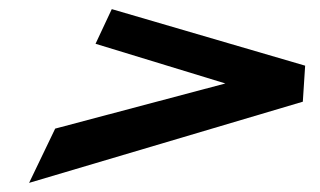

<svg xmlns="http://www.w3.org/2000/svg" viewBox="-20 -537 702 421"><path d="M101 -255 43.8 -136 644 -314 649.1 -393 225.1 -517 189.5 -441 474.2 -354Z"/></svg>

Font: Hussar Milosc
Style: Obl
Weight: 700
Foundry: Cannot Into Space Fonts
Version: Version 1.02